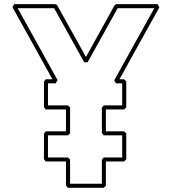

<svg xmlns="http://www.w3.org/2000/svg" viewBox="-20 -896 830 926"><path d="M200.7 -262.7H298.3V-368.2H200.7Q198.2 -371.1 196.3 -374Q194.3 -377 191.9 -379.4V-502.4Q194.3 -504.9 196.3 -507.8Q198.2 -510.7 200.7 -513.7H232.9Q184.6 -601.1 136.7 -687.5Q88.9 -773.9 40 -861.3Q42.5 -865.2 44.2 -868.7Q45.9 -872.1 47.9 -876H246.1Q248.5 -875 250.5 -874Q252.4 -873 254.9 -872.1Q290 -809.1 324.7 -746.6Q359.4 -684.1 394.5 -621.1Q429.2 -683.6 463.6 -745.8Q498 -808.1 532.7 -870.6Q535.2 -872.1 536.9 -873.3Q538.6 -874.5 540.5 -876H739.7Q742.2 -872.1 744.1 -868.2Q746.1 -864.3 748.5 -860.4Q699.7 -772.9 652.1 -687Q604.5 -601.1 556.2 -513.7H578.1Q581.1 -511.2 583.7 -508.8Q586.4 -506.3 588.9 -503.9V-377.9Q586.4 -375.5 583.7 -373Q581.1 -370.6 578.1 -368.2H490.7V-262.7H578.1Q581.1 -260.3 583.7 -257.8Q586.4 -255.4 588.9 -252.9V-127Q586.4 -124.5 583.7 -122.1Q581.1 -119.6 578.1 -117.2H490.7V0Q488.3 2.4 485.6 4.9Q482.9 7.3 480 9.8H307.1Q304.7 6.8 302.7 3.9Q300.8 1 298.3 -1.5V-117.2H200.7Q198.2 -120.1 196.3 -123Q194.3 -126 191.9 -128.4V-251.5ZM211.4 -243.2V-136.7H307.1Q310.1 -134.3 312.7 -131.8Q315.4 -129.4 317.9 -127V-9.8H471.2V-125.5Q473.6 -127.9 475.6 -130.9Q477.5 -133.8 480 -136.7H569.3V-243.2H480Q477.5 -246.1 475.6 -249Q473.6 -252 471.2 -254.4V-376.5Q473.6 -378.9 475.6 -381.8Q477.5 -384.8 480 -387.7H569.3V-494.1H538.6Q536.6 -498 534.9 -501.5Q533.2 -504.9 530.8 -508.3Q579.6 -596.2 627.4 -682.6Q675.3 -769 724.1 -856.4H547.4Q510.7 -791 474.9 -725.8Q439 -660.6 402.3 -595.2Q398.4 -595.7 394.3 -595.9Q390.1 -596.2 385.7 -596.2Q349.6 -661.6 313.7 -726.3Q277.8 -791 241.2 -856.4H65.4Q113.8 -769 161.4 -683.1Q209 -597.2 257.3 -509.8Q254.9 -505.9 252.9 -502Q251 -498 248.5 -494.1H211.4V-387.7H307.1Q310.1 -385.3 312.7 -382.8Q315.4 -380.4 317.9 -377.9V-252.9Q315.4 -250.5 312.7 -248Q310.1 -245.6 307.1 -243.2Z"/></svg>

Font: Preussische VI 9 Linie
Style: Regular
Weight: 400
Designer: Peter Wiegel
Foundry: Peter Wiegel
Version: Version 1.000 2009 initial release